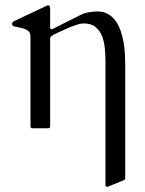

<svg xmlns="http://www.w3.org/2000/svg" viewBox="-20 -497 563 744"><path d="M158.7 -473.6Q160.6 -474.6 162.8 -475.6Q165 -476.6 166 -476.6Q174.3 -476.6 174.3 -464.8V-388.7Q175.8 -383.8 178.2 -383.8Q180.7 -383.8 181.9 -384.3Q183.1 -384.8 186 -385.7L293 -439.5Q307.1 -446.8 325 -449.7Q342.8 -452.6 357.9 -452.6Q381.8 -452.6 399.2 -442.4Q416.5 -432.1 428.5 -415.3Q440.4 -398.4 447.8 -376.7Q455.1 -355 459 -332.3Q462.9 -309.6 464.1 -287.4Q465.3 -265.1 465.3 -247.1V194.3Q465.3 197.3 463.4 198.7Q461.4 200.2 457.5 202.1L396.5 227.1Q388.7 227.1 388.7 219.2V-256.8Q388.7 -280.8 386.5 -307.1Q384.3 -333.5 376 -355.5Q367.7 -377.4 350.8 -391.8Q334 -406.2 304.7 -406.2Q299.8 -406.2 292.5 -405Q285.2 -403.8 272.2 -399.4Q259.3 -395 238.8 -386.2Q218.3 -377.4 187 -362.3Q183.1 -359.9 179 -356.7Q174.8 -353.5 174.3 -348.6V-7.8Q174.3 0 166.5 0H106Q98.1 0 98.1 -7.8V-356.4Q98.1 -368.2 91.8 -374.8Q85.4 -381.3 75.7 -384.8Q65.9 -388.2 54.7 -390.4Q43.5 -392.6 33.2 -395.5Q30.3 -396.5 28.6 -398.2Q26.9 -399.9 26.9 -405.3Q26.9 -407.7 28.3 -410.2Q29.8 -412.6 34.2 -415Z"/></svg>

Font: Cardo
Style: Bold
Weight: 700
Designer: David J. Perry
Foundry: David J. Perry
Version: Version 1.0011